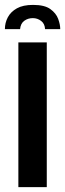

<svg xmlns="http://www.w3.org/2000/svg" viewBox="-33 -764 266 784"><path d="M102 -744Q149 -744 172.5 -727Q196 -710 204.5 -687Q213 -664 213 -645H151Q150 -667 135 -678.5Q120 -690 101 -690Q81 -690 66 -679Q51 -668 49 -645H-13Q-13 -671 -1 -693.5Q11 -716 36 -730Q61 -744 102 -744ZM42 0V-591H158V0Z"/></svg>

Font: Alumni Sans Thin
Style: Bold
Weight: 700
Version: Version 1.018